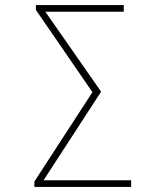

<svg xmlns="http://www.w3.org/2000/svg" viewBox="-20 -734 640 754"><path d="M115 -21 343 -372 121 -695V-714H466V-688H191H158L377 -374L151 -26H189H495V0H115Z"/></svg>

Font: Noto Sans Mono UI Thin
Style: Regular
Weight: 250
Monospace: yes
Designer: Monotype Design team
Foundry: Monotype Imaging Inc.
Version: Version 1.000